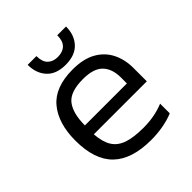

<svg xmlns="http://www.w3.org/2000/svg" viewBox="-183 -768 899 899"><g transform="rotate(-45 266.5 -319.0)"><path d="M269 -522Q207 -522 175 -557Q143 -592 143 -648H201Q201 -610 219.5 -592Q238 -574 269 -574Q302 -574 320.5 -592Q339 -610 339 -648H397Q397 -592 364.5 -557Q332 -522 269 -522ZM303 10Q176 10 113 -51Q50 -112 50 -239Q50 -353 104.5 -418.5Q159 -484 277 -484Q347 -484 392.5 -458.5Q438 -433 460.5 -388.5Q483 -344 483 -288V-199H132Q136 -145 155.5 -114Q175 -83 214.5 -69.5Q254 -56 319 -56Q392 -56 453 -81V-17Q422 -4 383.5 3Q345 10 303 10ZM132 -258H410V-297Q410 -355 379.5 -386.5Q349 -418 279 -418Q194 -418 163 -378Q132 -338 132 -258Z"/></g></svg>

Font: Kanit Light
Style: Regular
Weight: 300
Designer: Katatrad Team
Foundry: CadsonDemak
Version: Version 2.000; ttfautohint (v1.8.3)